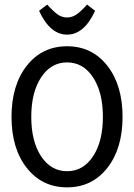

<svg xmlns="http://www.w3.org/2000/svg" viewBox="-20 -805 580 830"><path d="M391.1 -758.3Q343.8 -655.3 270 -655.3Q196.3 -655.3 148.9 -758.3L184.1 -785.2Q209.5 -756.8 228.3 -743.2Q247.1 -729.5 270 -729.5Q292.5 -729.5 311.8 -743.2Q331.1 -756.8 356.4 -785.2ZM157.7 -470.5Q115.2 -405.8 115.2 -299.8Q115.2 -193.8 157.7 -129.4Q200.2 -64.9 270 -64.9Q339.8 -64.9 382.3 -129.4Q424.8 -193.8 424.8 -299.8Q424.8 -405.8 382.3 -470.5Q339.8 -535.2 270 -535.2Q200.2 -535.2 157.7 -470.5ZM95.9 -78.9Q29.8 -162.6 29.8 -299.8Q29.8 -437 95.9 -521Q162.1 -605 270 -605Q377.9 -605 443.8 -521Q509.8 -437 509.8 -299.8Q509.8 -162.6 443.8 -78.9Q377.9 4.9 270 4.9Q162.1 4.9 95.9 -78.9Z"/></svg>

Font: Nikodecs
Style: Medium
Weight: 500
Version: Version 0.29